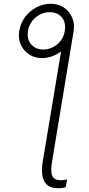

<svg xmlns="http://www.w3.org/2000/svg" viewBox="-20 -780 464 1004"><path d="M80.6 -618.2Q87.4 -659.2 111.3 -691.2Q135.3 -723.1 170.4 -741.7Q205.6 -760.3 245.6 -760.3Q284.7 -760.3 313.7 -740.7Q342.8 -721.2 356.9 -689Q371.1 -656.7 365.2 -618.2Q364.7 -614.3 363.8 -609.9L252.4 64Q243.2 118.7 253.7 140.4Q264.2 162.1 296.9 162.6Q315.9 162.1 331.1 158.2L323.7 198.7Q304.7 205.1 282.7 204.1Q181.2 204.6 203.6 64L299.3 -510.7Q277.8 -494.6 252.4 -485.6Q227.1 -476.6 200.2 -476.1Q161.1 -476.1 131.8 -495.6Q102.5 -515.1 88.4 -547.6Q74.2 -580.1 80.6 -618.2ZM206.5 -521Q247.6 -521.5 280 -548.8Q312.5 -576.2 318.8 -618.7Q325.7 -662.6 303.2 -689.5Q280.8 -716.3 239.3 -716.3Q199.2 -716.3 166.5 -689Q133.8 -661.6 126.5 -618.7Q119.1 -575.7 142.8 -548.3Q166.5 -521 206.5 -521Z"/></svg>

Font: Inter Display Extra Light
Style: Italic
Weight: 200
Italic angle: -9.39999°
Designer: Rasmus Andersson
Foundry: rsms
Version: Version 4.000;git-4fc901f